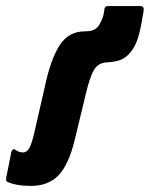

<svg xmlns="http://www.w3.org/2000/svg" viewBox="-38 -599 492 631"><path d="M63 12Q39 12 19.5 8.5Q0 5 -13 -1Q-19 -3 -18 -13L-1 -98Q0 -103 3.5 -107Q7 -111 13 -106Q25 -98 38 -98Q49 -98 57.5 -111Q66 -124 75 -164L110 -317Q129 -406 158.5 -451Q188 -496 241 -496Q265 -496 276.5 -504.5Q288 -513 295 -531Q300 -541 302 -549.5Q304 -558 305 -568Q306 -579 316 -579H424Q436 -579 434 -563Q426 -512 418 -483Q410 -454 398 -437Q386 -418 368 -407Q350 -396 314 -394Q285 -393 271 -369.5Q257 -346 243 -286L208 -141Q188 -58 154.5 -23Q121 12 63 12Z"/></svg>

Font: Sofia Sans Extra Condensed Black
Style: Italic
Weight: 900
Italic angle: -9°
Version: Version 4.100